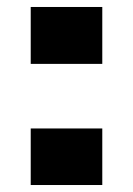

<svg xmlns="http://www.w3.org/2000/svg" viewBox="-20 -530 381 550"><path d="M68 -347V-510H273V-347ZM68 0V-162H273V0Z"/></svg>

Font: Saira SemiExpanded ExtraBold
Style: Regular
Weight: 800
Width: 6
Designer: Hector Gatti with collaboration of the Omnibus-Type team
Foundry: Omnibus-Type
Version: Version 1.101